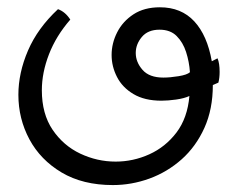

<svg xmlns="http://www.w3.org/2000/svg" viewBox="-20 -394 669 540"><path d="M297.4 126.5Q212.9 126.5 153.3 91.1Q93.8 55.7 62.7 -2.2Q31.7 -60.1 31.7 -127.4Q31.7 -189 58.8 -252Q85.9 -314.9 143.1 -368.2Q163.6 -360.8 177.7 -338.9Q137.7 -293 117.7 -241.2Q97.7 -189.5 97.7 -140.1Q97.7 -73.7 127.9 -29.1Q158.2 15.6 205.8 38.1Q253.4 60.5 305.2 60.5Q354.5 60.5 399.9 40Q445.3 19.5 476.3 -21.2Q507.3 -62 512.7 -124Q498 -117.2 475.3 -114Q452.6 -110.8 434.1 -110.8Q386.7 -110.8 355.5 -129.4Q324.2 -147.9 309.1 -177.5Q293.9 -207 293.9 -239.3Q293.9 -272.5 309.6 -303.2Q325.2 -334 355.5 -353.8Q385.7 -373.5 429.7 -373.5Q489.7 -373.5 526.4 -334Q563 -294.4 575.7 -221.7L591.8 -230Q597.7 -216.3 597.7 -191.9Q597.7 -174.8 594.2 -161.6L578.6 -154.8Q578.6 -86.9 554.9 -34.4Q531.2 18.1 491 54Q450.7 89.8 400.4 108.2Q350.1 126.5 297.4 126.5ZM439.5 -175.8Q458 -175.8 482.2 -179.7Q506.3 -183.6 514.2 -190.9Q512.2 -220.2 503.4 -247.6Q494.6 -274.9 476.8 -292.7Q459 -310.5 428.7 -310.5Q396 -310.5 378.9 -290Q361.8 -269.5 361.8 -245.1Q361.8 -219.2 380.9 -197.5Q399.9 -175.8 439.5 -175.8Z"/></svg>

Font: Harmattan
Style: Regular
Weight: 400
Designer: George W. Nuss III and SIL International
Foundry: SIL International
Version: Version 4.000